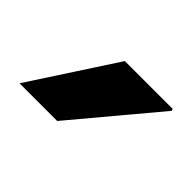

<svg xmlns="http://www.w3.org/2000/svg" viewBox="-48 -798 281 281"><g transform="rotate(45 93.0 -657.0)"><path d="M0 -591 86 -723H185L186 -720L78 -591Z"/></g></svg>

Font: Archivo Narrow Medium
Style: Regular
Weight: 500
Designer: Hector Gatti
Foundry: Omnibus-Type
Version: Version 3.002